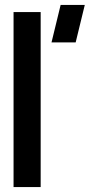

<svg xmlns="http://www.w3.org/2000/svg" viewBox="-20 -759 364 779"><path d="M189 -587 226 -739H324L287 -587ZM35 0V-710H145V0Z"/></svg>

Font: Stick No Bills SemiBold
Style: Regular
Weight: 600
Designer: Kosala Senevirathne, Siva Puranthara, Lasantha Premarathna, Tharique Azeez
Foundry: mooniak
Version: Version 2.000